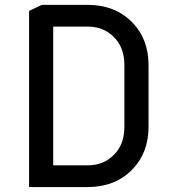

<svg xmlns="http://www.w3.org/2000/svg" viewBox="-20 -757 719 777"><path d="M97.7 0V-712.9L149.4 -737.3H334.5Q445.8 -737.3 515.1 -666.5Q581.1 -599.6 581.1 -493.2V-244.1Q581.1 -138.2 515.1 -70.8Q445.8 0 334.5 0ZM195.3 -87.9H334.5Q404.8 -87.9 448.2 -138.2Q483.4 -178.7 483.4 -244.1V-493.2Q483.4 -558.6 448.2 -599.1Q404.8 -649.4 334.5 -649.4H195.3Z"/></svg>

Font: Nova Round
Style: Book
Weight: 400
Version: Version 2.000